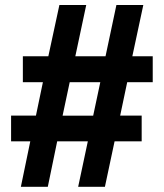

<svg xmlns="http://www.w3.org/2000/svg" viewBox="-20 -718 640 750"><path d="M61.5 11.8 98.3 -166H23.3V-266.4H120.4L147.6 -397H69.3V-498.1H168.8L212 -698.4H316.8L274.2 -498.1H392.2L434.7 -698.4H539.8L496.9 -498.1H576.6V-397H476.9L449.4 -266.4H533.4V-166H427.6L389.8 11.8H285.3L323.1 -166H203.4L166.7 11.8ZM224.5 -266.2H344L371.8 -397H252.3Z"/></svg>

Font: Archivo SemiBold
Style: Regular
Weight: 600
Designer: Hector Gatti
Foundry: Omnibus-Type
Version: Version 2.001